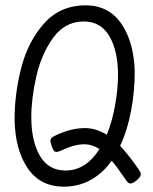

<svg xmlns="http://www.w3.org/2000/svg" viewBox="-20 -694 576 724"><path d="M511 -37Q511 -27 494 -13Q480 -2 472 -2Q464 -2 455 -15Q419 -68 401 -88Q369 -42 323 -16Q277 10 219 10Q130 9 83.5 -61Q37 -131 35 -243Q35 -343 61 -441.5Q87 -540 147.5 -607Q208 -674 304 -674Q392 -673 439 -602.5Q486 -532 488 -421Q488 -351 474.5 -277.5Q461 -204 433 -144Q467 -108 505 -52Q511 -43 511 -37ZM355 -132Q327 -150 298 -150Q260 -150 210 -126Q198 -121 193 -121Q187 -121 183 -126Q179 -131 175 -143Q170 -158 170 -163Q170 -169 174 -173.5Q178 -178 189 -183Q247 -211 301 -211Q341 -211 383 -186Q404 -239 414.5 -300Q425 -361 425 -411Q425 -502 392.5 -557.5Q360 -613 296 -613Q225 -613 180.5 -551.5Q136 -490 117 -406Q98 -322 98 -253Q98 -162 130.5 -106.5Q163 -51 227 -51Q304 -51 355 -132Z"/></svg>

Font: Farsan
Style: Regular
Weight: 400
Version: Version 1.001g;PS 1.001;hotconv 1.0.86;makeotf.lib2.5.63406 